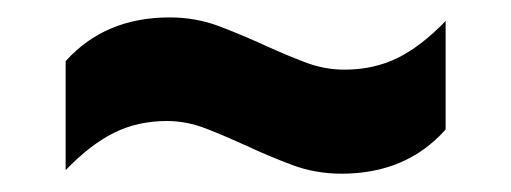

<svg xmlns="http://www.w3.org/2000/svg" viewBox="-20 -486 572 215"><path d="M362.5 -291.5Q333 -291.5 306.5 -301.5Q280 -311.5 255.5 -323Q232.5 -333.5 210.8 -342Q189 -350.5 167 -350.5Q134 -350.5 107.5 -337.2Q81 -324 53.5 -295.5V-417.5Q97.5 -466.5 170 -466.5Q199.5 -466.5 225.8 -456.5Q252 -446.5 277 -435Q300 -424.5 321.8 -416.2Q343.5 -408 365.5 -408Q398.5 -408 425 -421Q451.5 -434 479 -462.5V-341Q435 -291.5 362.5 -291.5Z"/></svg>

Font: Encode Sans SmCnd
Style: Bold
Weight: 700
Width: 4
Designer: Multiple Designers
Foundry: Impallari Type
Version: Version 3.002; ttfautohint (v1.8.3) -l 8 -r 50 -G 200 -x 14 